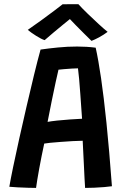

<svg xmlns="http://www.w3.org/2000/svg" viewBox="-20 -889 592 916"><path d="M152 7.5Q138 7.5 113.5 6.8Q89 6 64.2 4.8Q39.5 3.5 24.5 2Q30 -31 42.5 -91.5Q55 -152 71.8 -227.5Q88.5 -303 106.8 -381.5Q125 -460 142.2 -531Q159.5 -602 173.5 -652.5Q211 -658 256.5 -662.5Q302 -667 348 -667Q394 -667 436.5 -661.5Q449.5 -603 462.2 -515.8Q475 -428.5 488 -302.2Q501 -176 514 -0.5Q500.5 1.5 477.8 3.5Q455 5.5 430.2 6.5Q405.5 7.5 386 7.5Q384.5 -10.5 383.2 -40Q382 -69.5 380.2 -103Q378.5 -136.5 377 -167Q375.5 -197.5 374.5 -217.5Q354.5 -217.5 326.5 -215.8Q298.5 -214 270 -212Q241.5 -210 219.8 -207.8Q198 -205.5 191 -204Q178 -144 167.2 -85Q156.5 -26 152 7.5ZM207 -307.5Q222.5 -310.5 252.5 -313.8Q282.5 -317 315.2 -319.2Q348 -321.5 371.5 -322.5Q370.5 -336 368.2 -368.5Q366 -401 363.2 -439.8Q360.5 -478.5 357.5 -512.2Q354.5 -546 352 -563Q341.5 -563 322 -561.8Q302.5 -560.5 284.2 -559Q266 -557.5 259 -556.5Q254.5 -539 246 -499Q237.5 -459 227 -408.5Q216.5 -358 207 -307.5ZM354 -869Q372.5 -848.5 399 -823Q425.5 -797.5 451 -774Q476.5 -750.5 493.5 -737Q474 -722.5 453.2 -711.2Q432.5 -700 416.5 -694Q401.5 -708.5 381.2 -728.8Q361 -749 342.2 -768Q323.5 -787 313.5 -798Q302 -789 280.5 -771.2Q259 -753.5 235 -733.5Q211 -713.5 193 -697.5Q178 -702 152.5 -718Q127 -734 112.5 -746.5Q142 -767 177 -792.2Q212 -817.5 240.2 -839Q268.5 -860.5 278.5 -868.5Q285.5 -868.5 300 -868.8Q314.5 -869 329.8 -869Q345 -869 354 -869Z"/></svg>

Font: Grandstander Medium
Style: Regular
Weight: 500
Designer: Tyler Finck
Foundry: Etcetera Type Co
Version: Version 1.200; ttfautohint (v1.8.3)